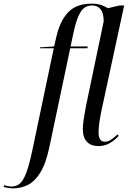

<svg xmlns="http://www.w3.org/2000/svg" viewBox="-162 -790 700 1050"><path d="M-89 240Q-104 240 -118.5 237.5Q-133 235 -142 232L-139 223Q-132 225 -120.5 227.5Q-109 230 -99 230Q-71 230 -52 212.5Q-33 195 -17.5 153Q-2 111 14 36L132 -526H56L57 -531L134 -536L146 -588Q166 -676 211 -723Q256 -770 339 -770Q368 -770 390 -763Q412 -756 427 -745L492 -760H517L392 -181Q386 -153 381.5 -120.5Q377 -88 377 -68Q377 -15 411 -15Q430 -15 448 -28Q466 -41 481 -55L487 -47Q467 -24 439 -7.5Q411 9 375 9Q337 9 314 -14Q291 -37 291 -84Q291 -107 296 -139.5Q301 -172 308 -209L405 -673Q405 -718 388.5 -739Q372 -760 342 -760Q301 -760 279 -725Q257 -690 241 -616L224 -536H318L316 -526H222L109 10Q90 102 59.5 152Q29 202 -9 221Q-47 240 -89 240Z"/></svg>

Font: Noto Serif Display Condensed
Style: Italic
Weight: 400
Width: 3
Italic angle: -12°
Designer: Monotype Design Team
Foundry: Monotype Imaging Inc.
Version: Version 2.009